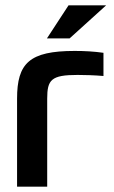

<svg xmlns="http://www.w3.org/2000/svg" viewBox="-20 -700 427 720"><path d="M271 -419C294 -419 335 -418 368 -415V-502C333 -507 297 -509 260 -509C90 -509 44 -463 44 -330V0H157V-330C157 -401 172 -419 271 -419ZM156 -556H241L378 -680H237Z"/></svg>

Font: LT Wave Medium
Style: Regular
Weight: 500
Designer: Daniel Lyons
Version: Version 2.5 (Glyphs App)